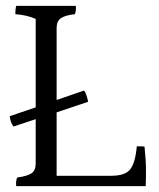

<svg xmlns="http://www.w3.org/2000/svg" viewBox="-20 -729 538 651"><path d="M172 -133H357Q405 -133 422 -155.5Q439 -178 444 -233Q464 -233 470 -232Q475 -184 475 -151.5Q475 -119 474 -98H35Q33 -114 38 -127Q73 -132 87 -141.5Q101 -151 101 -175V-325L26 -300Q16 -311 13 -335L101 -365V-665Q71 -678 32 -681Q32 -700 35 -709H237Q239 -695 234 -681Q200 -677 186 -667Q172 -657 172 -634V-390L265 -422Q273 -412 279 -384L172 -348Z"/></svg>

Font: Halant
Style: Regular
Weight: 400
Designer: Hitesh Malaviya (Devanagari), Satya Rajpurohit (Latin)
Foundry: Indian Type Foundry
Version: Version 1.101;PS 1.0;hotconv 1.0.78;makeotf.lib2.5.61930; tt